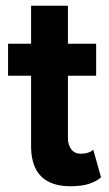

<svg xmlns="http://www.w3.org/2000/svg" viewBox="-20 -635 378 667"><path d="M225 12Q92 12 88 -120V-372H8V-483H88V-615H216V-483H314V-372H216V-154Q216 -132 227.5 -116.5Q239 -101 260 -101Q289 -101 304 -115L331 -19Q317 -6 291 3Q265 12 225 12Z"/></svg>

Font: UN Bangla
Style: Bold
Weight: 700
Designer: Desinged by Rajon, Unicode developed by Rashed (IMGN)
Version: Version 2.001;March 19, 2023;FontCreator 14.0.0.2901 64-bit